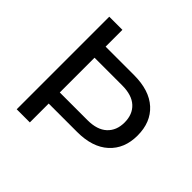

<svg xmlns="http://www.w3.org/2000/svg" viewBox="-172 -832 990 990"><g transform="rotate(45 322.5 -337.5)"><path d="M82.5 0V-675H178.3V-552.5H385Q497.5 -552.5 558.3 -497.1Q619.2 -441.7 619.2 -345Q619.2 -249.2 557.9 -193.3Q496.7 -137.5 385 -137.5H178.3V0ZM178.3 -218.3H380Q450.8 -218.3 487.5 -252.5Q524.2 -286.7 524.2 -345Q524.2 -404.2 487.5 -437.9Q450.8 -471.7 380 -471.7H178.3Z"/></g></svg>

Font: Funnel Display
Style: Regular
Weight: 400
Designer: NORD ID, Kristian Moeller
Foundry: Dicotype
Version: Version 1.000